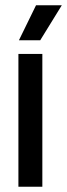

<svg xmlns="http://www.w3.org/2000/svg" viewBox="-20 -710 255 730"><path d="M141 0H50V-505H141ZM215 -690 133 -557H52L117 -690Z"/></svg>

Font: Akshar
Style: Regular
Weight: 400
Designer: Tall Chai
Foundry: Tall Chai
Version: Version 1.000